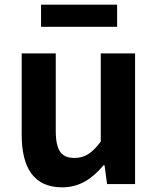

<svg xmlns="http://www.w3.org/2000/svg" viewBox="-20 -789 677 823"><path d="M246 14C323 14 376 -24 424 -81H428L439 0H559V-560H412V-182C374 -132 344 -112 299 -112C244 -112 219 -142 219 -229V-560H73V-211C73 -70 125 14 246 14ZM156 -674H482V-769H156Z"/></svg>

Font: Noto Sans CJK SC
Style: Bold
Weight: 700
Designer: Ryoko NISHIZUKA 西塚涼子 (kana, bopomofo & ideographs); Paul D. Hunt (Latin, Greek & Cyrillic); Sandoll Communications 산돌커뮤니
Foundry: Adobe
Version: Version 2.004;hotconv 1.0.118;makeotfexe 2.5.65603